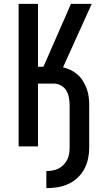

<svg xmlns="http://www.w3.org/2000/svg" viewBox="-20 -755 540 990"><path d="M219 215V127Q235 127 251.5 124Q268 121 282 114Q296 107 307.5 95Q319 83 326.5 68.5Q334 54 336.5 38Q339 22 339 6V-211Q339 -231 335.5 -250.5Q332 -270 322.5 -287Q313 -304 295 -314Q277 -324 258 -324H176V0H76V-735H176V-411H204L346 -735H453L305 -408Q326 -403 345.5 -393.5Q365 -384 381 -369.5Q397 -355 408.5 -336Q420 -317 427.5 -296.5Q435 -276 437.5 -254.5Q440 -233 440 -211V6Q440 35 434 63.5Q428 92 414.5 117Q401 142 379.5 162Q358 182 331.5 194Q305 206 276.5 210.5Q248 215 219 215Z"/></svg>

Font: Iosevka Custom Semibold
Style: Regular
Weight: 600
Designer: Belleve Invis
Foundry: Belleve Invis
Version: Version 27.0.2; ttfautohint (v1.8.4)